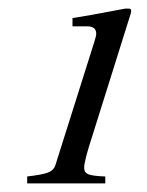

<svg xmlns="http://www.w3.org/2000/svg" viewBox="-20 -696 340 445"><path d="M270 -676H279Q284 -676 284 -671Q284 -666 280 -655L194 -381Q175 -323 175 -307Q175 -296 185 -292Q195 -288 224 -287V-271H43V-287Q78 -291 91 -296Q104 -301 108 -312L198 -597Q203 -612 203 -618Q203 -635 182 -635H148V-654Q181 -659 270 -676Z"/></svg>

Font: STIX
Style: Italic
Weight: 400
Italic angle: -16.33°
Designer: MicroPress Inc., with final additions and corrections provided by Coen Hoffman, Elsevier (retired)
Version: Version 1.1.1